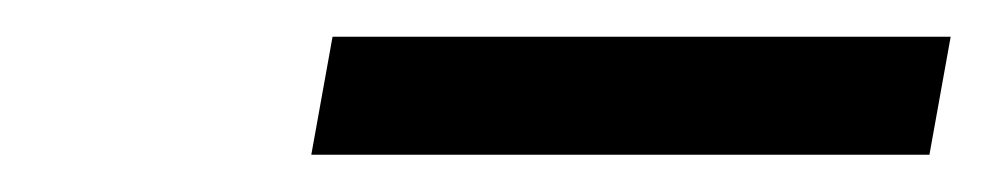

<svg xmlns="http://www.w3.org/2000/svg" viewBox="-20 -853 530 103"><path d="M147 -770 158.4 -833.3H490L478.6 -770Z"/></svg>

Font: Mona Sans ExtraLight
Style: Italic
Weight: 200
Italic angle: -11.6951°
Designer: Deni Anggara
Foundry: GitHub
Version: Version 2.000